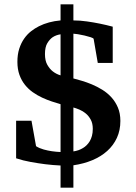

<svg xmlns="http://www.w3.org/2000/svg" viewBox="-20 -762 627 884"><path d="M407.2 -168.9Q407.2 -193.8 397.9 -210.9Q388.7 -228 375.2 -239.3Q361.8 -250.5 346.2 -257.1Q330.6 -263.7 317.9 -267.1V-64.9Q342.8 -68.4 362.3 -80.6Q370.6 -85.4 378.7 -93.3Q386.7 -101.1 393.1 -111.6Q399.4 -122.1 403.3 -136.2Q407.2 -150.4 407.2 -168.9ZM258.8 -604Q238.8 -601.1 222.7 -590.8Q209 -581.5 198 -563.5Q187 -545.4 187 -513.2Q187 -482.4 198 -463.4Q209 -444.3 222.7 -433.6Q238.8 -420.9 258.8 -415ZM534.2 -205.1Q534.2 -162.1 518.3 -127.4Q502.4 -92.8 473.6 -66.9Q444.8 -41 405 -24.4Q365.2 -7.8 317.9 -1V102.1H258.8V0Q224.1 -1.5 188.5 -5.9Q157.7 -9.8 122.1 -16.1Q86.4 -22.5 54.2 -33.2V-206.1H125L146 -88.9Q161.6 -79.1 181.2 -73.7Q200.7 -68.4 217.8 -65.9Q237.8 -63 258.8 -62V-282.2Q240.2 -287.6 218.3 -294.9Q196.3 -302.2 174.1 -312.5Q151.9 -322.8 131.3 -337.2Q110.8 -351.6 95 -371.3Q79.1 -391.1 69.6 -417.2Q60.1 -443.4 60.1 -477.1Q60.1 -511.2 68.6 -537.6Q77.1 -564 91.1 -584Q105 -604 122.8 -617.9Q140.6 -631.8 159.2 -641.1Q203.1 -663.1 258.8 -668V-742.2H317.9V-668Q348.6 -668 380.6 -663.3Q412.6 -658.7 439 -653.3Q469.7 -647 499 -639.2V-472.2H430.2L411.1 -583Q410.2 -586.4 397.7 -590.6Q385.3 -594.7 369.4 -598.4Q353.5 -602.1 338.6 -604.5Q323.7 -606.9 317.9 -606.9V-400.9Q334.5 -396.5 356.9 -389.9Q379.4 -383.3 403.3 -373.3Q427.2 -363.3 450.7 -348.9Q474.1 -334.5 492.7 -314.2Q511.2 -293.9 522.7 -267.1Q534.2 -240.2 534.2 -205.1Z"/></svg>

Font: Charis SIL CyrE
Style: Bold
Weight: 700
Foundry: SIL International
Version: Version 5.000